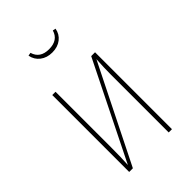

<svg xmlns="http://www.w3.org/2000/svg" viewBox="-218 -826 916 916"><g transform="rotate(-45 240.5 -367.5)"><path d="M240.2 -662.1Q204.1 -662.1 179.4 -681.2Q154.8 -700.2 148.9 -731.9L165 -734.9Q179.7 -684.1 240.2 -684.1Q301.3 -684.1 315.9 -734.9L331.1 -731.9Q325.7 -700.2 301.3 -681.2Q276.9 -662.1 240.2 -662.1ZM384.8 -519V0H362.8V-394Q362.8 -433.1 366.2 -491.2L121.1 0H96.2V-519H118.2V-146Q118.2 -72.8 115.2 -27.8L358.9 -519Z"/></g></svg>

Font: Fira Sans Compressed Thin
Style: Regular
Weight: 100
Width: 1
Designer: Carrois Corporate & Edenspiekermann AG
Foundry: Carrois Corporate GbR & Edenspiekermann AG
Version: Version 4.203;PS 004.203;hotconv 1.0.88;makeotf.lib2.5.64775